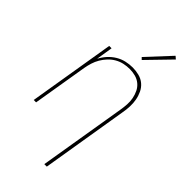

<svg xmlns="http://www.w3.org/2000/svg" viewBox="-295 -811 1090 1090"><g transform="rotate(45 250.0 -266.0)"><path d="M316 215 403 -310Q407 -334 408.5 -358Q410 -382 405.5 -405Q401 -428 391 -448.5Q381 -469 363.5 -483.5Q346 -498 323.5 -504Q301 -510 277 -510Q254 -510 231 -505Q208 -500 187 -488Q166 -476 149 -458Q132 -440 120 -419.5Q108 -399 101 -376.5Q94 -354 90 -331L35 0H16L102 -520H121L105 -420Q118 -445 137 -466Q156 -487 180 -501.5Q204 -516 230.5 -522Q257 -528 283 -528Q309 -528 334.5 -521.5Q360 -515 379 -499Q398 -483 409 -460Q420 -437 424.5 -412Q429 -387 428 -360.5Q427 -334 422 -307L336 215ZM289 -594 277 -606 408 -747 424 -733Z"/></g></svg>

Font: Iosevka SS04 Thin Oblique
Style: Regular
Weight: 100
Italic angle: -9°
Monospace: yes
Designer: Belleve Invis
Foundry: Belleve Invis
Version: Version 19.0.0; ttfautohint (v1.8.4)